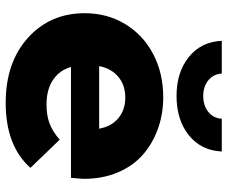

<svg xmlns="http://www.w3.org/2000/svg" viewBox="-83 -716 808 682"><g transform="rotate(90 321.0 -375.0)"><path d="M345.2 8.8Q202.1 8.8 114.5 -70.1Q26.9 -148.9 26.9 -272Q26.9 -352.1 65.7 -416Q104.5 -480 172.6 -515.4Q240.7 -550.8 325.2 -550.8Q385.7 -550.8 438.2 -531.7Q490.7 -512.7 530.3 -477.8Q569.8 -442.9 592.5 -389.2Q615.2 -335.4 615.2 -270Q615.2 -261.7 613.5 -244.1Q611.8 -226.6 611.8 -223.1H217.8Q230 -181.6 264.4 -158.9Q298.8 -136.2 351.1 -136.2Q390.1 -136.2 418.9 -147.2Q447.8 -158.2 476.1 -183.1L576.2 -79.1Q498 8.8 345.2 8.8ZM320.8 -598.1Q236.8 -598.1 182.6 -641.6Q128.4 -685.1 125 -758.8H241.2Q243.2 -729 265.4 -710.9Q287.6 -692.9 320.8 -692.9Q355 -692.9 377.4 -710.9Q399.9 -729 401.9 -758.8H518.1Q514.6 -685.1 460.2 -641.6Q405.8 -598.1 320.8 -598.1ZM214.8 -323.2H437Q429.7 -366.2 400.1 -391.1Q370.6 -416 326.2 -416Q282.2 -416 252.7 -391.1Q223.1 -366.2 214.8 -323.2Z"/></g></svg>

Font: Montserrat ExtraBold
Style: Regular
Weight: 800
Designer: Julieta Ulanovsky
Foundry: Julieta Ulanovsky
Version: Version 9.000